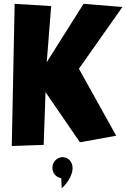

<svg xmlns="http://www.w3.org/2000/svg" viewBox="-20 -739 665 1011"><path d="M210 23.9 219.7 -253.9 400.9 10.3 591.8 -24.4 395.5 -377 624.5 -702.1 419.9 -718.8 226.1 -411.6 249.5 -707 57.1 -718.8 42 29.8ZM255.9 143.6C255.9 167 269 187.5 289.6 195.3L302.7 199.7L303.2 213.9C303.7 226.6 304.7 239.7 305.2 252.4C336.4 224.6 362.3 181.6 362.3 146C362.3 113.8 339.4 88.4 309.1 88.4C280.8 88.4 255.9 113.8 255.9 143.6Z"/></svg>

Font: Luckiest Guy
Style: Regular
Weight: 400
Designer: Astigmatic (AOETI)
Foundry: Astigmatic (AOETI)
Version: Version 1.001